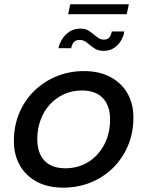

<svg xmlns="http://www.w3.org/2000/svg" viewBox="-20 -875 696 906"><path d="M278.5 10.5Q206.5 10.5 154.2 -17.2Q102 -45 73.8 -94.5Q45.5 -144 45.5 -209.5Q45.5 -280.5 70.8 -341Q96 -401.5 141.2 -445.8Q186.5 -490 246.5 -514.8Q306.5 -539.5 376.5 -539.5Q449 -539.5 501.2 -511.5Q553.5 -483.5 581.5 -434.2Q609.5 -385 609.5 -321Q609.5 -248 583.8 -187.2Q558 -126.5 512.5 -82Q467 -37.5 407 -13.5Q347 10.5 278.5 10.5ZM288.5 -81Q348.5 -81 396 -110.2Q443.5 -139.5 471.5 -191.8Q499.5 -244 499.5 -312.5Q499.5 -354.5 484.2 -385Q469 -415.5 439.8 -431.8Q410.5 -448 367 -448Q320.5 -448 282 -430.5Q243.5 -413 215.2 -382Q187 -351 171.5 -309.2Q156 -267.5 156 -218.5Q156 -153.5 189.5 -117.2Q223 -81 288.5 -81ZM566.5 -726.5Q564.5 -708 553 -686.8Q541.5 -665.5 520.5 -650.2Q499.5 -635 469 -635Q445 -635 429.2 -644.5Q413.5 -654 402.5 -664Q393 -672.5 381.8 -679.5Q370.5 -686.5 355 -686.5Q335.5 -686.5 327 -674.5Q318.5 -662.5 316 -647.5H256Q259.5 -667 272.2 -688.5Q285 -710 307 -725Q329 -740 359 -740Q382.5 -740 397.2 -730.8Q412 -721.5 422.5 -712.5Q433 -703 444.8 -695.5Q456.5 -688 470 -688Q489 -688 497 -699.8Q505 -711.5 507.5 -726.5ZM301.5 -808 311.5 -855H588L578 -808Z"/></svg>

Font: Epilogue Medium
Style: Italic
Weight: 500
Italic angle: -12°
Designer: Tyler Finck
Foundry: Etcetera Type Co
Version: Version 2.112